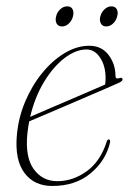

<svg xmlns="http://www.w3.org/2000/svg" viewBox="-20 -594 417 621"><path d="M336 -133.5Q322.5 -75 273.5 -33.8Q224.5 7.5 149 7.5Q90.5 7.5 59 -34.8Q27.5 -77 34.5 -156.5Q39.5 -213.5 61.5 -265.5Q83.5 -317.5 116.8 -358.2Q150 -399 189.5 -422.5Q229 -446 268.5 -446Q308.5 -446 331 -416.5Q353.5 -387 353.5 -348Q353.5 -337 366.5 -341.5Q375.5 -344.5 376.5 -337.5Q377 -331.5 362 -325Q351 -320 323.8 -308.2Q296.5 -296.5 261 -281.2Q225.5 -266 188.8 -250.2Q152 -234.5 121.5 -221.5Q91 -208.5 74.5 -201.5Q70.5 -181.5 68.5 -161.5Q61 -85.5 89.2 -46.8Q117.5 -8 165.5 -8Q215.5 -8 260 -39.8Q304.5 -71.5 325 -135.5Q327 -143 331.5 -143Q337.5 -143 336 -133.5ZM260 -434Q225 -434 188.5 -406Q152 -378 122.2 -328.8Q92.5 -279.5 77.5 -216Q97 -224.5 129.2 -238.5Q161.5 -252.5 198.2 -268Q235 -283.5 267.5 -297.8Q300 -312 320 -320.5Q321.5 -327.5 321.5 -341.5Q321.5 -380.5 304 -407.2Q286.5 -434 260 -434ZM180.5 -508.5Q168 -508.5 163 -518.2Q158 -528 161.5 -541Q164.5 -554.5 174.8 -564Q185 -573.5 197.5 -573.5Q210 -573.5 214.8 -564Q219.5 -554.5 216 -541Q213 -528 203 -518.2Q193 -508.5 180.5 -508.5ZM323.5 -508.5Q311.5 -508.5 306.2 -518.2Q301 -528 304.5 -541Q308 -554.5 318.2 -564Q328.5 -573.5 340.5 -573.5Q352.5 -573.5 357.8 -564Q363 -554.5 359 -541Q356 -528 346 -518.2Q336 -508.5 323.5 -508.5Z"/></svg>

Font: Fraunces 72pt S000 Thin
Style: Italic
Weight: 100
Italic angle: -16°
Version: Version 1.000; ttfautohint (v1.8.3)